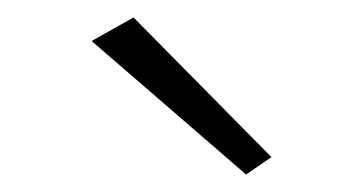

<svg xmlns="http://www.w3.org/2000/svg" viewBox="-20 -720 406 220"><path d="M85 -673 262 -520 291 -540 133 -700Z"/></svg>

Font: NM-font
Style: Light
Weight: 500
Designer: ""
Foundry: ""
Version: ""